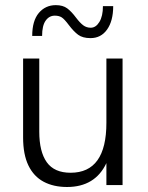

<svg xmlns="http://www.w3.org/2000/svg" viewBox="-20 -721 575 748"><path d="M241 7.5Q188.5 7.5 150 -13Q111.5 -33.5 90.8 -76.2Q70 -119 70 -185.5V-493H133V-208Q133 -130 162.2 -89Q191.5 -48 255 -48Q394.5 -48 394.5 -242.5V-493H457.5V0H394.5V-85.5Q350.5 7.5 241 7.5ZM332.5 -572.5Q302 -572.5 284.5 -585.5Q267 -598.5 248.5 -623Q231 -646.5 220.5 -653.2Q210 -660 193.5 -660Q171.5 -660 157.8 -640.5Q144 -621 144 -581H105.5Q105.5 -640 131.2 -670.5Q157 -701 197.5 -701Q225 -701 241.8 -688.5Q258.5 -676 276 -652.5Q291.5 -632 304.2 -622.5Q317 -613 333.5 -613Q353.5 -613 367.2 -635.5Q381 -658 381 -697H421Q421 -639.5 397.2 -606Q373.5 -572.5 332.5 -572.5Z"/></svg>

Font: Acari Sans Neue
Style: Regular
Weight: 400
Designer: Alfredo Marco Pradil (font), Cristiano Sobral (main changes)
Foundry: Hanken Design Co. (font), Cristiano Sobral (main changes)
Version: Version 2.459;March 19, 2022;FontCreator 14.0.0.2808 64-bit;